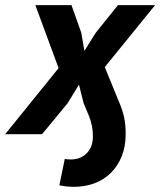

<svg xmlns="http://www.w3.org/2000/svg" viewBox="-61 -520 621 744"><path d="M399 -128Q413 -96 419.5 -67.5Q426 -39 426 -1Q426 48 410.5 86Q395 124 368 150.5Q341 177 304.5 190.5Q268 204 226 204Q197 204 169 198L190 96Q240 104 269.5 79Q299 54 299 9Q299 -12 295.5 -30.5Q292 -49 284 -70L263 -120L245 -192L201 -120L102 0H-41L166 -256L76 -500H216L254 -393L266 -323L310 -393L396 -500H540L345 -260Z"/></svg>

Font: PT Sans
Style: Bold Italic
Weight: 700
Italic angle: -12°
Designer: A.Korolkova, O.Umpeleva, V.Yefimov
Foundry: ParaType Ltd
Version: Version 2.003W OFL